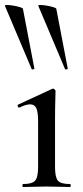

<svg xmlns="http://www.w3.org/2000/svg" viewBox="-44 -751 334 771"><path d="M217 -474 110 -727Q108 -731 118 -731Q128 -731 143 -728.5Q158 -726 169.5 -722.5Q181 -719 182 -716L228 -476Q229 -474 223.5 -472.5Q218 -471 217 -474ZM83 -474 -24 -727Q-26 -731 -16 -731Q-6 -731 9 -728.5Q24 -726 35.5 -722.5Q47 -719 48 -716L94 -476Q95 -474 89.5 -472.5Q84 -471 83 -474ZM49 0Q46 0 46 -6Q46 -12 49 -12Q85 -12 97 -25.5Q109 -39 109 -81V-265Q109 -300 102 -316Q95 -332 77 -332Q69 -332 58.5 -329Q48 -326 34 -319Q30 -318 27.5 -323.5Q25 -329 29 -331L165 -394Q168 -395 169 -395Q172 -395 175.5 -392Q179 -389 179 -385Q179 -376 178 -346Q177 -316 177 -267V-81Q177 -39 188.5 -25.5Q200 -12 237 -12Q240 -12 240 -6Q240 0 237 0Q219 0 194.5 -1Q170 -2 143 -2Q116 -2 92 -1Q68 0 49 0Z"/></svg>

Font: Cormorant Medium
Style: Regular
Weight: 500
Designer: Christian Thalmann (Catharsis Fonts)
Foundry: Catharsis Fonts
Version: Version 4.000